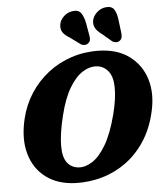

<svg xmlns="http://www.w3.org/2000/svg" viewBox="-62 -1009 917 1079"><g transform="rotate(-5 396.0 -470.0)"><path d="M516 -714.5Q619 -712 686.2 -662.2Q753.5 -612.5 778.8 -530.5Q804 -448.5 781 -348.5Q760 -255 715 -185.5Q670 -116 607.8 -70.5Q545.5 -25 472.2 -3.8Q399 17.5 321.5 15Q220 11.5 153.8 -38.5Q87.5 -88.5 63.8 -174Q40 -259.5 66.5 -370.5Q85 -447.5 126.2 -511.2Q167.5 -575 227.2 -621.5Q287 -668 360.2 -692.2Q433.5 -716.5 516 -714.5ZM346.5 -71Q384 -68.5 424 -94.5Q464 -120.5 500.5 -182.5Q537 -244.5 564.5 -350.5Q576.5 -397.5 581.5 -434.8Q586.5 -472 586 -501Q585.5 -561 560.8 -592.5Q536 -624 497.5 -628Q457 -632 416.2 -606.5Q375.5 -581 340.5 -522.2Q305.5 -463.5 282.5 -368.5Q269.5 -316 263.5 -274.5Q257.5 -233 257.5 -201.5Q257 -135.5 281.5 -104.5Q306 -73.5 346.5 -71ZM640.5 -876.5 650 -801Q651 -788.5 649 -778.2Q647 -768 637 -760Q627 -753 615.2 -753.8Q603.5 -754.5 595 -760.5L540 -807Q514.5 -825.5 504.8 -843.2Q495 -861 497.5 -884.5Q502 -909.5 523.5 -930.2Q545 -951 575 -954.5Q609.5 -958 623 -935.8Q636.5 -913.5 640.5 -876.5ZM457 -876.5 470 -802.5Q472 -790.5 470.8 -780.2Q469.5 -770 459.5 -761.5Q450.5 -754 438.5 -753.8Q426.5 -753.5 417.5 -759.5L359.5 -802Q332 -818.5 320.8 -834.8Q309.5 -851 311.5 -875Q313.5 -900 334 -921.8Q354.5 -943.5 384.5 -948.5Q419.5 -954.5 434.8 -933.5Q450 -912.5 457 -876.5Z"/></g></svg>

Font: Fraunces 9pt S100
Style: Bold Italic
Weight: 700
Italic angle: -16°
Version: Version 1.000; ttfautohint (v1.8.3)